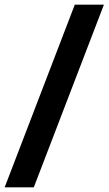

<svg xmlns="http://www.w3.org/2000/svg" viewBox="-75 -756 466 824"><path d="M-55 48 246 -736H371L70 48Z"/></svg>

Font: Archivo Condensed Black
Style: Italic
Weight: 900
Width: 3
Italic angle: -10°
Designer: Hector Gatti
Foundry: Omnibus-Type
Version: Version 2.001